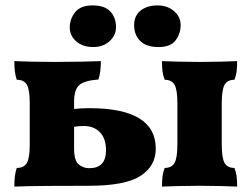

<svg xmlns="http://www.w3.org/2000/svg" viewBox="-20 -687 928 710"><path d="M33 3Q33 -19 35 -35Q37 -51 42 -66Q69 -66 79.5 -84.5Q90 -103 90 -153V-305Q90 -355 79.5 -373.5Q69 -392 42 -392Q37 -407 35 -423Q33 -439 33 -461Q55 -460 95 -459Q135 -458 183 -458Q232 -458 281 -459Q330 -460 353 -461Q353 -442 351 -425Q349 -408 344 -393Q291 -389 272.5 -372Q254 -355 254 -311V-284Q277 -287 311 -287Q556 -287 556 -137Q556 -73 499.5 -36.5Q443 0 309 0Q233 0 158 0.5Q83 1 33 3ZM579 3Q579 -19 581 -35Q583 -51 589 -66Q615 -66 625.5 -84.5Q636 -103 636 -153V-305Q636 -355 625.5 -373.5Q615 -392 589 -392Q583 -407 581 -423Q579 -439 579 -461Q602 -460 640 -459Q678 -458 718 -458Q758 -458 796.5 -459Q835 -460 857 -461Q857 -439 855 -423Q853 -407 847 -392Q821 -392 810.5 -373.5Q800 -355 800 -305V-153Q800 -103 810.5 -84.5Q821 -66 847 -66Q853 -51 855 -35Q857 -19 857 3Q835 2 796.5 1Q758 0 718 0Q678 0 640 1Q602 2 579 3ZM254 -138Q254 -93 271 -79Q288 -65 310 -65Q372 -65 372 -131Q372 -175 349.5 -198Q327 -221 291 -221Q284 -221 274.5 -220.5Q265 -220 254 -218ZM566 -513Q521 -513 498.5 -535.5Q476 -558 476 -594Q476 -629 500 -648Q524 -667 562 -667Q599 -667 623.5 -646Q648 -625 648 -594Q648 -563 629.5 -538Q611 -513 566 -513ZM325 -513Q286 -513 262 -534Q238 -555 238 -585Q238 -617 258 -642Q278 -667 322 -667Q368 -667 388.5 -644Q409 -621 409 -587Q409 -556 385 -534.5Q361 -513 325 -513Z"/></svg>

Font: Vollkorn ExtraBold
Style: Regular
Weight: 800
Designer: Friedrich Althausen
Foundry: Friedrich Althausen
Version: Version 5.000; ttfautohint (v1.8.3)